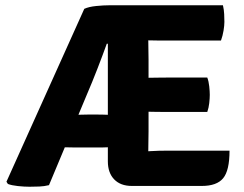

<svg xmlns="http://www.w3.org/2000/svg" viewBox="-20 -703 926 729"><path d="M300 -669.5Q317.5 -677.5 345.5 -680.2Q373.5 -683 396.5 -683H492.5L391.5 -537H385.5Q369.5 -492.5 349.5 -441Q329.5 -389.5 310.5 -345.5L166 0Q148 4.5 129.5 5.2Q111 6 92 6Q72 6 48.2 3.5Q24.5 1 10 -4.5L4.5 -13ZM266.5 -143Q255.5 -143 239 -143.5Q222.5 -144 211.5 -144H146.5L201 -267H261.5Q273 -267 286.5 -267.5Q300 -268 311.5 -268H354Q361.5 -268 370.5 -267.8Q379.5 -267.5 388.5 -267.2Q397.5 -267 405 -267H464V-144H405.5Q398.5 -144 389.5 -143.8Q380.5 -143.5 371.5 -143.2Q362.5 -143 355 -143ZM389.5 -676 396.5 -683H543V-551.5Q543 -530.5 543.5 -514Q544 -497.5 544 -477V-203.5Q544 -184.5 543.5 -167.5Q543 -150.5 543 -130V3H480.5Q437.5 3 413.5 -22Q389.5 -47 389.5 -90.5ZM767 -408.5Q772.5 -394 774.5 -375Q776.5 -356 776.5 -343Q776.5 -329.5 774.5 -311.5Q772.5 -293.5 767 -278H611.5Q599.5 -278 577 -278.2Q554.5 -278.5 531 -279Q507.5 -279.5 491.5 -280V-406.5Q507.5 -407 531 -407.5Q554.5 -408 577 -408.2Q599.5 -408.5 611.5 -408.5ZM826.5 -683Q830.5 -665 831.2 -649.2Q832 -633.5 832 -620Q832 -606.5 828.8 -586.8Q825.5 -567 819 -549H611.5Q599.5 -549 577 -549.2Q554.5 -549.5 531 -550Q507.5 -550.5 491.5 -551V-683ZM851.5 -131Q851.5 -55.5 827.2 -26.2Q803 3 746.5 3H491.5V-126Q524 -127.5 552.2 -129.2Q580.5 -131 617 -131Z"/></svg>

Font: Signika
Style: Bold
Weight: 700
Designer: Anna Giedry
Foundry: Anna Giedry
Version: Version 2.001